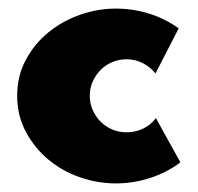

<svg xmlns="http://www.w3.org/2000/svg" viewBox="-20 -413 462 447"><path d="M250 -393Q289 -393 326.5 -381.5Q364 -370 396 -347L342 -242Q330 -257 312.5 -266Q295 -275 275 -275Q257 -275 241.5 -268.5Q226 -262 214.5 -250.5Q203 -239 196 -223.5Q189 -208 189 -190Q189 -172 196 -156.5Q203 -141 214.5 -129.5Q226 -118 241.5 -111.5Q257 -105 275 -105Q295 -105 313 -113.5Q331 -122 343 -138L400 -35Q368 -11 329 1.5Q290 14 250 14Q207 14 165.5 -0.5Q124 -15 92 -42Q60 -69 40 -106.5Q20 -144 20 -190Q20 -236 40 -273.5Q60 -311 92.5 -337.5Q125 -364 166 -378.5Q207 -393 250 -393Z"/></svg>

Font: CAT Rhythmus
Style: Regular
Weight: 400
Designer: Peter Wiegel nach alter Vorlage
Foundry: Peter Wiegel
Version: 1.000